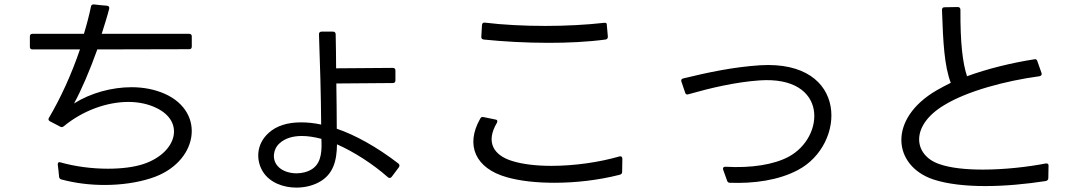

<svg xmlns="http://www.w3.org/2000/svg" viewBox="-20 -819 4950 874"><path d="M116 -606C116 -598 120 -594 128 -594H344C304 -477 256 -373 203 -283C199 -277 200 -271 207 -267C221 -260 241 -249 253 -243C259 -239 265 -240 270 -244C357 -316 467 -355 564 -355C610 -355 654 -346 691 -328C824 -265 785 -124 635 -73C591 -58 533 -51 471 -51C399 -51 321 -61 255 -80C247 -83 242 -78 243 -69C245 -53 248 -29 249 -14C250 -7 254 -3 260 -2C323 15 390 23 456 23C533 23 607 12 668 -8C881 -76 921 -307 730 -392C685 -412 633 -422 579 -422C489 -422 393 -396 317 -348C351 -410 389 -499 423 -594L841 -595C849 -595 853 -599 853 -607V-653C853 -661 849 -665 841 -665H443C455 -703 469 -747 477 -779C479 -787 475 -792 467 -793C450 -794 424 -797 407 -799C400 -799 395 -796 394 -789C387 -754 375 -707 362 -665H128C120 -665 116 -661 116 -653Z M1796 -58C1800 -64 1799 -70 1793 -75C1696 -150 1596 -205 1513 -233C1513 -295 1512 -368 1511 -439L1768 -441C1776 -441 1780 -445 1780 -453V-498C1780 -506 1776 -510 1768 -510L1510 -508C1510 -558 1509 -610 1508 -663C1508 -670 1504 -675 1496 -675H1444C1436 -675 1432 -671 1432 -663C1437 -526 1441 -389 1442 -252C1410 -259 1379 -262 1350 -262C1290 -262 1239 -247 1203 -214C1145 -162 1145 -88 1177 -37C1208 12 1269 35 1329 35C1365 35 1400 27 1429 12C1499 -24 1513 -90 1514 -162C1591 -128 1677 -73 1746 -12C1752 -7 1758 -8 1763 -14ZM1253 -167C1278 -190 1314 -200 1354 -200C1382 -200 1412 -195 1443 -187C1445 -140 1446 -81 1403 -51C1383 -37 1356 -30 1330 -30C1297 -30 1263 -41 1244 -63C1217 -93 1223 -141 1253 -167Z M2747 -652C2746 -668 2743 -694 2742 -709C2742 -714 2737 -716 2729 -715C2650 -706 2556 -701 2462 -701C2365 -701 2269 -706 2187 -716C2179 -717 2175 -713 2174 -705C2173 -690 2172 -667 2171 -652C2170 -645 2174 -640 2182 -639C2270 -630 2373 -624 2477 -624C2565 -624 2654 -628 2736 -639C2744 -640 2747 -645 2747 -652ZM2288 -12C2348 5 2423 13 2504 13C2601 13 2705 1 2799 -23C2808 -25 2812 -29 2812 -36L2813 -96C2813 -105 2808 -109 2800 -107C2707 -80 2593 -64 2490 -64C2423 -64 2360 -71 2312 -86C2226 -112 2190 -173 2242 -260C2246 -268 2244 -274 2235 -275L2181 -286C2174 -288 2169 -285 2166 -279C2097 -158 2144 -52 2288 -12Z M3290 4C3292 10 3296 13 3303 13C3411 17 3524 2 3612 -45C3832 -160 3846 -546 3441 -522C3317 -514 3201 -489 3090 -462C3082 -460 3079 -455 3082 -447L3099 -397C3101 -390 3106 -387 3114 -390C3213 -418 3325 -445 3437 -453C3752 -475 3737 -194 3569 -105C3503 -70 3401 -53 3282 -60C3273 -60 3269 -55 3272 -46Z M4753 -64C4754 -72 4749 -76 4741 -75C4659 -59 4552 -47 4454 -47C4378 -47 4307 -54 4256 -72C4138 -112 4121 -247 4279 -341C4382 -404 4556 -451 4712 -472C4720 -474 4724 -479 4721 -487L4702 -541C4700 -548 4695 -551 4688 -549C4585 -533 4475 -506 4382 -472C4362 -532 4351 -625 4352 -774C4352 -782 4348 -787 4340 -787L4280 -786C4272 -786 4268 -782 4268 -774C4273 -624 4279 -518 4308 -442C4285 -431 4264 -419 4244 -408C4020 -278 4044 -64 4229 -2C4293 19 4376 28 4465 28C4555 28 4651 19 4741 5C4748 3 4752 -1 4752 -8Z"/></svg>

Font: LINE Seed JP App_OTF Regular
Style: Regular
Weight: 400
Designer: LY Corporation & Fontrix & Fontworks
Version: Version 1.002